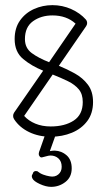

<svg xmlns="http://www.w3.org/2000/svg" viewBox="-20 -527 413 747"><path d="M35 -63Q31 -69 31 -76Q31 -83 35 -89L148 -252Q103 -270 70 -297.5Q37 -325 37 -375Q37 -418 58 -447.5Q79 -477 112.5 -492Q146 -507 184 -507Q223 -507 257.5 -491.5Q292 -476 314 -451Q319 -445 319 -437Q319 -431 315 -425L209 -271Q241 -258 271.5 -241Q302 -224 322 -197.5Q342 -171 342 -130Q342 -86 319.5 -56Q297 -26 259.5 -10.5Q222 5 177 5Q131 5 93.5 -13Q56 -31 35 -63ZM77 -375Q77 -340 103.5 -320.5Q130 -301 171 -285L274 -435Q239 -467 184 -467Q140 -467 108.5 -444.5Q77 -422 77 -375ZM302 -130Q302 -161 286.5 -179.5Q271 -198 244.5 -211Q218 -224 185 -237L74 -76Q91 -57 117.5 -46Q144 -35 177 -35Q232 -35 267 -58Q302 -81 302 -130ZM156 -4Q161 -17 174 -17Q184 -17 190 -9.5Q196 -2 194 5L174 61Q183 59 193 59Q220 60 239.5 77.5Q259 95 259 128Q259 162 234.5 181Q210 200 179 200Q159 200 135 189Q111 178 106 167Q101 157 107 150Q110 136 125 139Q136 148 148.5 152.5Q161 157 173 159Q193 163 206.5 152Q220 141 220 122Q220 101 207.5 89.5Q195 78 176 78Q172 78 168 79Q164 80 160 81Q151 83 144.5 85Q138 87 134 81Q127 74 135 56Z"/></svg>

Font: Libertine Sup Light
Style: Regular
Weight: 300
Designer: Bastien Sozeau
Foundry: NBR — Bastien Sozeau
Version: Version 2.003; ttfautohint (v1.8.4.7-5d5b);gftools[0.9.33]